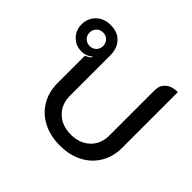

<svg xmlns="http://www.w3.org/2000/svg" viewBox="-144 -769 953 953"><g transform="rotate(45 333.0 -292.0)"><path d="M152 -202V-394Q173 -403 184 -415L181 -418Q158 -397 124 -397Q85 -397 57.5 -424.5Q30 -452 30 -492Q30 -536 59.5 -564.5Q89 -593 135 -593Q184 -593 212 -563.5Q240 -534 240 -484V-201Q240 -142 278.5 -105Q317 -68 379 -68Q441 -68 479.5 -104.5Q518 -141 518 -201V-519Q518 -553 541.5 -573Q565 -593 606 -593V-202Q606 -140 577.5 -92Q549 -44 497.5 -17.5Q446 9 379 9Q312 9 260.5 -17.5Q209 -44 180.5 -92Q152 -140 152 -202ZM182 -492Q182 -513 168.5 -526.5Q155 -540 135 -540Q114 -540 100.5 -526.5Q87 -513 87 -492Q87 -472 100.5 -458.5Q114 -445 135 -445Q155 -445 168.5 -458.5Q182 -472 182 -492Z"/></g></svg>

Font: K2D
Style: Regular
Weight: 400
Version: Version 1.000; ttfautohint (v1.6)